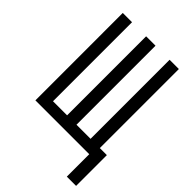

<svg xmlns="http://www.w3.org/2000/svg" viewBox="-245 -769 1041 1041"><g transform="rotate(45 275.0 -249.0)"><path d="M473 172V0H60V-670H131V-64H239V-670H311V-64H419V-670H490V-64H544V172Z"/></g></svg>

Font: Lode Term
Style: Regular
Weight: 400
Monospace: yes
Designer: Belleve Invis
Foundry: Belleve Invis
Version: Version 29.2.0